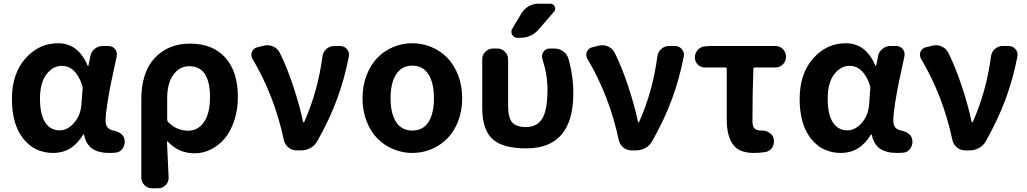

<svg xmlns="http://www.w3.org/2000/svg" viewBox="-20 -806 5502 1029"><path d="M265.6 13.7Q165 13.7 104.5 -63Q43.9 -139.6 43.9 -275.4Q43.9 -411.1 116.2 -492.7Q188.5 -574.2 291 -574.2Q399.4 -574.2 449.2 -455.1Q450.2 -453.1 452.1 -453.1Q454.1 -453.1 454.1 -455.1L463.9 -502.9Q467.8 -528.3 487.3 -543.9Q506.8 -559.6 531.2 -559.6H560.5Q583 -559.6 596.7 -543Q606.4 -530.3 606.4 -514.6Q606.4 -508.8 605.5 -503.9Q585.9 -412.1 576.7 -369.6Q567.4 -327.1 556.6 -260.7Q545.9 -194.3 545.9 -158.2Q545.9 -116.2 584 -107.4Q640.6 -95.7 647.5 -58.6Q648.4 -51.8 648.4 -45.9Q648.4 -28.3 638.7 -12.7Q627 7.8 603.5 11.7Q585 13.7 565.4 13.7Q507.8 13.7 474.6 -9.3Q441.4 -32.2 430.7 -83Q429.7 -85 427.7 -85Q425.8 -85 424.8 -83Q366.2 13.7 265.6 13.7ZM299.8 -107.4Q341.8 -107.4 376.5 -147Q411.1 -186.5 416 -242.2L422.9 -334Q422.9 -340.8 420.9 -347.7Q385.7 -453.1 311.5 -453.1Q263.7 -453.1 229 -407.7Q194.3 -362.3 194.3 -277.3Q194.3 -192.4 222.2 -149.9Q250 -107.4 299.8 -107.4Z M794.9 203.1Q770.5 203.1 753.9 186Q737.3 168.9 737.3 145.5V-271.5Q737.3 -418.9 809.6 -495.6Q881.8 -572.3 999 -572.3Q1120.1 -572.3 1187.5 -497.1Q1254.9 -421.9 1254.9 -287.1Q1254.9 -217.8 1235.4 -159.2Q1215.8 -100.6 1183.6 -63Q1151.4 -25.4 1109.9 -4.9Q1068.4 15.6 1023.4 15.6Q936.5 15.6 879.9 -46.9Q878.9 -47.9 877 -47.4Q875 -46.9 875 -44.9Q883.8 137.7 883.8 147.5Q883.8 169.9 868.2 185.5Q851.6 203.1 827.1 203.1ZM990.2 -105.5Q1040 -105.5 1072.8 -151.4Q1105.5 -197.3 1105.5 -285.2Q1105.5 -451.2 994.1 -451.2Q942.4 -451.2 909.2 -405.3Q876 -359.4 876 -281.2V-165Q876 -158.2 880.9 -152.3Q925.8 -105.5 990.2 -105.5Z M1680.7 -49.8Q1668 -26.4 1644.5 -13.2Q1621.1 0 1593.8 0H1569.3Q1544.9 0 1525.4 -16.1Q1505.9 -32.2 1501 -56.6Q1451.2 -292 1333 -491.2Q1327.1 -501 1327.1 -512.7Q1327.1 -520.5 1330.1 -528.3Q1338.9 -547.9 1359.4 -552.7L1395.5 -561.5Q1404.3 -563.5 1413.1 -563.5Q1429.7 -563.5 1444.3 -556.6Q1467.8 -545.9 1479.5 -523.4Q1518.6 -444.3 1552.7 -340.8Q1586.9 -237.3 1604.5 -152.3Q1604.5 -150.4 1606.9 -150.4Q1609.4 -150.4 1610.4 -152.3Q1683.6 -316.4 1708 -502.9Q1710.9 -527.3 1729 -543.5Q1747.1 -559.6 1771.5 -559.6H1801.8Q1825.2 -559.6 1838.9 -543Q1850.6 -529.3 1850.6 -513.7Q1850.6 -508.8 1849.6 -502.9Q1826.2 -382.8 1786.6 -275.4Q1747.1 -168 1680.7 -49.8Z M1922.9 -279.3Q1922.9 -346.7 1944.8 -403.3Q1966.8 -460 2003.4 -497.1Q2040 -534.2 2088.4 -554.2Q2136.7 -574.2 2189.9 -574.2Q2243.2 -574.2 2291.5 -554.2Q2339.8 -534.2 2376.5 -497.1Q2413.1 -460 2435.1 -403.3Q2457 -346.7 2457 -279.3Q2457 -211.9 2435.1 -155.8Q2413.1 -99.6 2376.5 -63Q2339.8 -26.4 2291.5 -6.3Q2243.2 13.7 2189.9 13.7Q2136.7 13.7 2088.4 -6.3Q2040 -26.4 2003.4 -63Q1966.8 -99.6 1944.8 -155.8Q1922.9 -211.9 1922.9 -279.3ZM2305.7 -279.3Q2305.7 -361.3 2276.4 -407.7Q2247.1 -454.1 2189.9 -454.1Q2132.8 -454.1 2103 -407.7Q2073.2 -361.3 2073.2 -279.3Q2073.2 -197.3 2103 -151.9Q2132.8 -106.4 2189.9 -106.4Q2247.1 -106.4 2276.4 -151.9Q2305.7 -197.3 2305.7 -279.3Z M2929.7 -786.1Q2946.3 -786.1 2953.1 -771Q2960 -755.9 2949.2 -743.2L2865.2 -646.5Q2827.1 -603.5 2769.5 -603.5H2752.9Q2734.4 -603.5 2724.6 -620.1Q2720.7 -627.9 2720.7 -635.7Q2720.7 -644.5 2725.6 -652.3L2776.4 -737.3Q2791 -759.8 2814.5 -772.9Q2837.9 -786.1 2864.3 -786.1ZM3052.7 -306.6Q3052.7 -10.7 2799.8 -10.7Q2673.8 -10.7 2619.1 -61Q2564.5 -111.3 2564.5 -227.5V-488.3Q2564.5 -511.7 2581.5 -528.8Q2598.6 -545.9 2622.1 -545.9H2645.5Q2668.9 -545.9 2686 -528.8Q2703.1 -511.7 2703.1 -488.3V-241.2Q2703.1 -174.8 2725.1 -149.9Q2747.1 -125 2799.8 -125Q2857.4 -125 2885.7 -169.9Q2914.1 -214.8 2914.1 -326.2Q2914.1 -405.3 2886.7 -491.2Q2884.8 -499 2884.8 -504.9Q2884.8 -517.6 2892.6 -528.3Q2904.3 -545.9 2924.8 -545.9H2951.2Q2977.5 -545.9 2998.5 -530.8Q3019.5 -515.6 3026.4 -491.2Q3052.7 -399.4 3052.7 -306.6Z M3475.6 -49.8Q3462.9 -26.4 3439.5 -13.2Q3416 0 3388.7 0H3364.3Q3339.8 0 3320.3 -16.1Q3300.8 -32.2 3295.9 -56.6Q3246.1 -292 3127.9 -491.2Q3122.1 -501 3122.1 -512.7Q3122.1 -520.5 3125 -528.3Q3133.8 -547.9 3154.3 -552.7L3190.4 -561.5Q3199.2 -563.5 3208 -563.5Q3224.6 -563.5 3239.3 -556.6Q3262.7 -545.9 3274.4 -523.4Q3313.5 -444.3 3347.7 -340.8Q3381.8 -237.3 3399.4 -152.3Q3399.4 -150.4 3401.9 -150.4Q3404.3 -150.4 3405.3 -152.3Q3478.5 -316.4 3502.9 -502.9Q3505.9 -527.3 3523.9 -543.5Q3542 -559.6 3566.4 -559.6H3596.7Q3620.1 -559.6 3633.8 -543Q3645.5 -529.3 3645.5 -513.7Q3645.5 -508.8 3644.5 -502.9Q3621.1 -382.8 3581.5 -275.4Q3542 -168 3475.6 -49.8Z M4019.5 13.7Q3941.4 13.7 3908.2 -31.7Q3875 -77.1 3875 -164.1V-436.5Q3875 -444.3 3867.2 -444.3H3758.8Q3735.4 -444.3 3719.7 -460Q3704.1 -475.6 3704.1 -498Q3704.1 -521.5 3719.7 -538.6Q3735.4 -555.7 3757.8 -557.6L3786.1 -559.6H4134.8Q4159.2 -559.6 4175.8 -543Q4192.4 -526.4 4192.4 -502Q4192.4 -477.5 4175.8 -460.9Q4159.2 -444.3 4134.8 -444.3H4025.4Q4017.6 -444.3 4017.6 -436.5Q4012.7 -308.6 4012.7 -157.2Q4012.7 -128.9 4023.9 -117.7Q4035.2 -106.4 4056.6 -106.4Q4059.6 -106.4 4062.5 -106.4Q4063.5 -106.4 4064.5 -106.4Q4086.9 -106.4 4104.5 -93.8Q4124 -81.1 4127 -58.6Q4127.9 -52.7 4127.9 -47.9Q4127.9 -30.3 4118.2 -14.6Q4105.5 4.9 4082 8.8Q4050.8 13.7 4019.5 13.7Z M4487.3 13.7Q4386.7 13.7 4326.2 -63Q4265.6 -139.6 4265.6 -275.4Q4265.6 -411.1 4337.9 -492.7Q4410.2 -574.2 4512.7 -574.2Q4621.1 -574.2 4670.9 -455.1Q4671.9 -453.1 4673.8 -453.1Q4675.8 -453.1 4675.8 -455.1L4685.5 -502.9Q4689.5 -528.3 4709 -543.9Q4728.5 -559.6 4752.9 -559.6H4782.2Q4804.7 -559.6 4818.4 -543Q4828.1 -530.3 4828.1 -514.6Q4828.1 -508.8 4827.1 -503.9Q4807.6 -412.1 4798.3 -369.6Q4789.1 -327.1 4778.3 -260.7Q4767.6 -194.3 4767.6 -158.2Q4767.6 -116.2 4805.7 -107.4Q4862.3 -95.7 4869.1 -58.6Q4870.1 -51.8 4870.1 -45.9Q4870.1 -28.3 4860.4 -12.7Q4848.6 7.8 4825.2 11.7Q4806.6 13.7 4787.1 13.7Q4729.5 13.7 4696.3 -9.3Q4663.1 -32.2 4652.3 -83Q4651.4 -85 4649.4 -85Q4647.5 -85 4646.5 -83Q4587.9 13.7 4487.3 13.7ZM4521.5 -107.4Q4563.5 -107.4 4598.1 -147Q4632.8 -186.5 4637.7 -242.2L4644.5 -334Q4644.5 -340.8 4642.6 -347.7Q4607.4 -453.1 4533.2 -453.1Q4485.4 -453.1 4450.7 -407.7Q4416 -362.3 4416 -277.3Q4416 -192.4 4443.8 -149.9Q4471.7 -107.4 4521.5 -107.4Z M5263.7 -49.8Q5251 -26.4 5227.5 -13.2Q5204.1 0 5176.8 0H5152.3Q5127.9 0 5108.4 -16.1Q5088.9 -32.2 5084 -56.6Q5034.2 -292 4916 -491.2Q4910.2 -501 4910.2 -512.7Q4910.2 -520.5 4913.1 -528.3Q4921.9 -547.9 4942.4 -552.7L4978.5 -561.5Q4987.3 -563.5 4996.1 -563.5Q5012.7 -563.5 5027.3 -556.6Q5050.8 -545.9 5062.5 -523.4Q5101.6 -444.3 5135.7 -340.8Q5169.9 -237.3 5187.5 -152.3Q5187.5 -150.4 5189.9 -150.4Q5192.4 -150.4 5193.4 -152.3Q5266.6 -316.4 5291 -502.9Q5293.9 -527.3 5312 -543.5Q5330.1 -559.6 5354.5 -559.6H5384.8Q5408.2 -559.6 5421.9 -543Q5433.6 -529.3 5433.6 -513.7Q5433.6 -508.8 5432.6 -502.9Q5409.2 -382.8 5369.6 -275.4Q5330.1 -168 5263.7 -49.8Z"/></svg>

Font: Gen Jyuu Gothic Bold
Style: Bold
Weight: 700
Designer: [Source Han Sans]
Ryoko NISHIZUKA  (kana & ideographs); Paul D. Hunt (Latin, Greek & Cyrillic); Wenlong ZHANG  (bopomofo
Version: Version 1.002.20150607